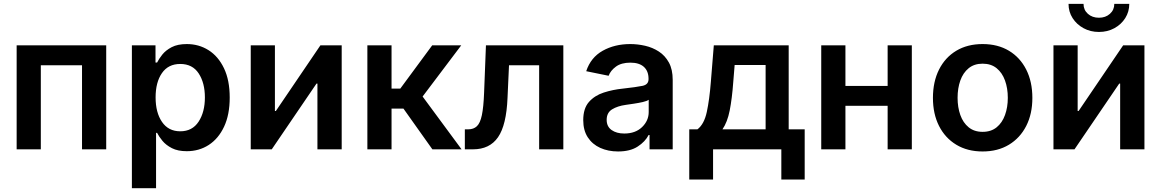

<svg xmlns="http://www.w3.org/2000/svg" viewBox="-20 -784 6096 1008"><path d="M537.6 -545.9V0H410.6V-441.4H194.3V0H67.4V-545.9Z M672.4 204.1V-545.9H796.4V-455.6H804.7Q814 -474.6 832 -497.3Q850.1 -520 881.3 -536.4Q912.6 -552.7 960.9 -552.7Q1023.9 -552.7 1075 -520.5Q1126 -488.3 1156 -425.5Q1186 -362.8 1186 -272Q1186 -182.1 1156.5 -119.1Q1127 -56.2 1076.2 -23.2Q1025.4 9.8 960.4 9.8Q913.6 9.8 882.6 -6.1Q851.6 -22 833 -44.4Q814.5 -66.9 804.7 -86.4H799.3V204.1ZM926.3 -94.7Q989.7 -94.7 1022.7 -145.3Q1055.7 -195.8 1055.7 -272.5Q1055.7 -348.6 1023.2 -398.4Q990.7 -448.2 926.3 -448.2Q863.3 -448.2 830.1 -400.1Q796.9 -352.1 796.9 -272.5Q796.9 -192.9 830.6 -143.8Q864.3 -94.7 926.3 -94.7Z M1773.9 0H1646.5V-345.2H1641.6L1406.7 0H1296.4V-545.9H1423.3V-201.2H1428.2L1662.1 -545.9H1773.9Z M1908.7 0V-545.9H2035.6V-318.8H2081.5L2249 -545.9H2401.4L2198.7 -277.3L2403.3 0H2250L2098.1 -213.9H2035.6V0Z M2420.4 0V-105H2438.5Q2466.3 -105 2483.6 -121.3Q2501 -137.7 2509.8 -179.4Q2518.6 -221.2 2521.5 -296.9L2531.2 -545.9H2937.5V0H2810.5V-441.4H2652.3L2644.5 -270.5Q2638.7 -127.4 2594.7 -63.7Q2550.8 0 2462.9 0Z M3224.6 11.2Q3172.9 11.2 3131.3 -7.6Q3089.8 -26.4 3065.9 -63Q3042 -99.6 3042 -153.3Q3042 -214.8 3072 -248.8Q3102.1 -282.7 3149.7 -298.1Q3197.3 -313.5 3250 -318.8Q3321.3 -326.7 3353 -333.3Q3384.8 -339.8 3384.8 -368.2V-370.6Q3384.8 -410.6 3360.4 -432.9Q3335.9 -455.1 3289.6 -455.1Q3241.7 -455.1 3213.4 -434.1Q3185.1 -413.1 3175.3 -386.2L3057.6 -410.2Q3081.5 -482.4 3144.3 -517.6Q3207 -552.7 3289.1 -552.7Q3327.6 -552.7 3366.9 -543.7Q3406.2 -534.7 3439 -513.4Q3471.7 -492.2 3491.7 -455.8Q3511.7 -419.4 3511.7 -364.7V0H3390.1V-75.2H3385.3Q3367.2 -40 3327.6 -14.4Q3288.1 11.2 3224.6 11.2ZM3257.3 -83Q3315.9 -83 3350.8 -116.7Q3385.7 -150.4 3385.7 -195.8V-260.3Q3377 -253.4 3354.5 -248.3Q3332 -243.2 3306.9 -239.5Q3281.7 -235.8 3265.1 -233.4Q3222.2 -227.5 3193.6 -210Q3165 -192.4 3165 -154.8Q3165 -119.6 3190.9 -101.3Q3216.8 -83 3257.3 -83Z M3598.6 158.7V-105H3641.6Q3676.8 -131.8 3690.7 -196.3Q3704.6 -260.7 3711.9 -353.5L3727.5 -545.9H4120.6V-105H4204.6V158.7H4082V0H3723.6V158.7ZM3772.9 -105H3999.5V-442.9H3836.9L3829.6 -353.5Q3823.2 -266.1 3811 -204.3Q3798.8 -142.6 3772.9 -105Z M4418.5 -545.9V-333H4640.1V-545.9H4767.1V0H4640.1V-228.5H4418.5V0H4291.5V-545.9Z M5138.7 11.2Q5059.1 11.2 5000.5 -24.2Q4941.9 -59.6 4909.9 -122.8Q4877.9 -186 4877.9 -270Q4877.9 -355 4909.9 -418.7Q4941.9 -482.4 5000.5 -517.6Q5059.1 -552.7 5138.7 -552.7Q5218.3 -552.7 5276.9 -517.6Q5335.4 -482.4 5367.7 -418.7Q5399.9 -355 5399.9 -270Q5399.9 -186 5367.7 -122.8Q5335.4 -59.6 5276.9 -24.2Q5218.3 11.2 5138.7 11.2ZM5138.7 -91.8Q5183.1 -91.8 5212.4 -115.7Q5241.7 -139.6 5256.3 -180.2Q5271 -220.7 5271 -270.5Q5271 -320.8 5256.3 -361.3Q5241.7 -401.9 5212.4 -425.8Q5183.1 -449.7 5138.7 -449.7Q5094.7 -449.7 5065.4 -425.8Q5036.1 -401.9 5021.7 -361.3Q5007.3 -320.8 5007.3 -270.5Q5007.3 -220.7 5021.7 -180.2Q5036.1 -139.6 5065.4 -115.7Q5094.7 -91.8 5138.7 -91.8Z M5988.3 0H5860.8V-345.2H5856L5621.1 0H5510.7V-545.9H5637.7V-201.2H5642.6L5876.5 -545.9H5988.3ZM5749.5 -616.2Q5704.6 -616.2 5668.5 -636Q5632.3 -655.8 5611.1 -689Q5589.8 -722.2 5589.8 -763.7H5668.5Q5668.5 -731.9 5691.4 -711.4Q5714.4 -690.9 5749.5 -690.9Q5784.2 -690.9 5807.1 -711.4Q5830.1 -731.9 5830.1 -763.7H5908.7Q5908.7 -722.7 5887.7 -689.2Q5866.7 -655.8 5830.6 -636Q5794.4 -616.2 5749.5 -616.2Z"/></svg>

Font: Inter SemiBold
Style: Regular
Weight: 600
Designer: Rasmus Andersson
Foundry: rsms
Version: Version 4.001;git-9221beed3